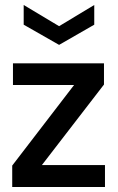

<svg xmlns="http://www.w3.org/2000/svg" viewBox="-20 -750 473 770"><path d="M29 0V-86L277 -409H32V-496H397V-411L148 -88H401V0ZM217 -570 75 -651V-730L217 -645L358 -730V-651Z"/></svg>

Font: Rethink Sans Medium
Style: Regular
Weight: 500
Designer: The Rethink Sans project authors (Hans Thiessen). DM Sans designed by Colophon Foundry.
Foundry: Rethink Communications LLC
Version: Version 1.001